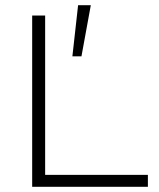

<svg xmlns="http://www.w3.org/2000/svg" viewBox="-20 -720 612 740"><path d="M294 -503H259L281 -700H330ZM550 -46V0H129H104V-660H154V-46Z"/></svg>

Font: Work Sans Light
Style: Regular
Weight: 300
Designer: Wei Huang
Foundry: Wei Huang
Version: Version 1.500